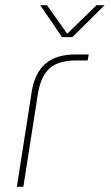

<svg xmlns="http://www.w3.org/2000/svg" viewBox="-20 -720 423 740"><path d="M45 0 102 -365Q113 -437 154 -473.5Q195 -510 270 -510H322L318 -487H273Q205 -487 171 -456.5Q137 -426 126 -358L70 0ZM219 -577 135 -700H161L239 -590L352 -700H383L259 -577Z"/></svg>

Font: MuseoModerno Thin
Style: Italic
Weight: 100
Italic angle: -9°
Designer: Pablo Cosgaya, Héctor Gatti, Marcela Romero, and the Authors of The MuseoModerno Project.
Foundry: Omnibus-Type Team
Version: Version 1.003